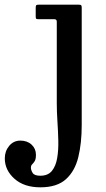

<svg xmlns="http://www.w3.org/2000/svg" viewBox="-128 -540 454 820"><path d="M104 -458H37Q29 -458 26.8 -459.8Q24.5 -461.5 24.5 -470V-506.5Q24.5 -515.5 26.8 -517.8Q29 -520 37.5 -520H208.5Q216 -520 218.5 -517.8Q221 -515.5 221 -507.5V-5Q221 71 206.5 130.8Q192 190.5 153.8 225.2Q115.5 260 44.5 260Q-25.5 260 -66.5 223.2Q-107.5 186.5 -107.5 136.5Q-107.5 105.5 -88.8 83Q-70 60.5 -41 60.5Q-11.5 60.5 7 77.8Q25.5 95 25.5 121Q25.5 140 20 148.5Q14.5 157 9.2 162Q4 167 4 176.5Q4 186 11.2 198.2Q18.5 210.5 44 210.5Q77 210.5 93.8 189.8Q110.5 169 116.2 135Q122 101 121 60Q120 19 117.2 -22.5Q114.5 -64 114.5 -99V-447.5Q114.5 -458 104 -458Z"/></svg>

Font: Besley Medium
Style: Regular
Weight: 500
Designer: Owen Earl
Foundry: indestructible type*
Version: Version 2.001; ttfautohint (v1.8.3)